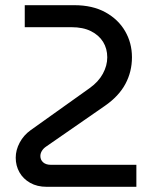

<svg xmlns="http://www.w3.org/2000/svg" viewBox="-20 -720 592 740"><path d="M160 0Q123.2 0 96.2 -15.3Q69.2 -30.6 54.9 -56Q40.6 -81.4 40.6 -112.2Q40.6 -141.8 55.9 -170.4Q71.2 -199 98 -218.2L325.8 -380.6Q359.4 -404.6 376.4 -435.8Q393.4 -467 393.4 -499Q393.4 -532.6 377.4 -558.5Q361.4 -584.4 330.8 -599.8Q300.2 -615.2 255.6 -615.2H75.4V-700H266.2Q336.8 -700 386.4 -672.6Q436 -645.2 462.3 -599.7Q488.6 -554.2 488.6 -499.4Q488.6 -443.8 463.3 -396.5Q438 -349.2 384.2 -312L156.8 -154.4Q147.2 -147.8 141.4 -138.3Q135.6 -128.8 135.6 -118.6Q135.6 -104 146.2 -94.4Q156.8 -84.8 176.2 -84.8H505.6V0Z"/></svg>

Font: MuseoModerno Thin
Style: Regular
Weight: 100
Designer: Pablo Cosgaya, Héctor Gatti, Marcela Romero, and the Authors of The MuseoModerno Project.
Foundry: Omnibus-Type Team
Version: Version 1.003